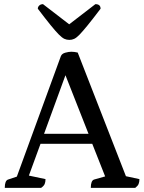

<svg xmlns="http://www.w3.org/2000/svg" viewBox="-20 -904 694 924"><path d="M3 0Q3 -35 19 -40L61 -54L273 -634Q278 -646 294.5 -650.5Q311 -655 323 -655Q338 -655 354 -651L586 -56L651 -42Q651 -28 647 -18.5Q643 -9 631 0H417Q417 -35 433 -40L486 -55L424 -212H175L119 -59L199 -42Q199 -28 195 -18.5Q191 -9 178 0ZM192 -260H406L295 -542ZM314 -712Q301 -712 290 -717Q279 -722 263.5 -737.5Q248 -753 224 -782.5Q200 -812 162 -862Q162 -871 169 -877.5Q176 -884 187 -884L313 -787L439 -884Q464 -884 464 -862Q426 -812 402 -782.5Q378 -753 363 -737.5Q348 -722 337 -717Q326 -712 314 -712Z"/></svg>

Font: Petrona Medium
Style: Regular
Weight: 500
Designer: Ringo R. Seeber
Foundry: Ringo R. Seeber
Version: Version 2.001; ttfautohint (v1.8.3)